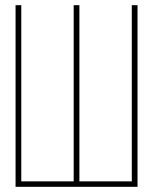

<svg xmlns="http://www.w3.org/2000/svg" viewBox="-20 -720 590 740"><path d="M40 -700H62V-21H264V-700H286V-21H488V-700H510V0H40Z"/></svg>

Font: Bebas Neue Light
Style: Regular
Weight: 300
Designer: Ryoichi Tsunekawa
Foundry: Ryoichi Tsunekawa
Version: Version 1.003;PS 001.003;hotconv 1.0.70;makeotf.lib2.5.58329